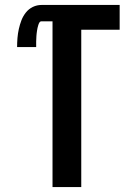

<svg xmlns="http://www.w3.org/2000/svg" viewBox="-20 -755 540 775"><path d="M192 0H308V-635H463V-735H148Q129 -735 112.5 -727Q96 -719 84.5 -704.5Q73 -690 66.5 -673Q60 -656 56 -638Q52 -620 50.5 -601.5Q49 -583 49 -565H126Q126 -571 126 -576.5Q126 -582 126 -587.5Q126 -593 126.5 -598.5Q127 -604 127 -609.5Q127 -615 128 -620.5Q129 -626 129.5 -631.5Q130 -637 131.5 -642.5Q133 -648 134.5 -653.5Q136 -659 139 -664Q142 -669 148 -669H192Z"/></svg>

Font: Iosevka SS09
Style: Bold
Weight: 700
Monospace: yes
Designer: Belleve Invis
Foundry: Belleve Invis
Version: Version 5.2.1; ttfautohint (v1.8.3)